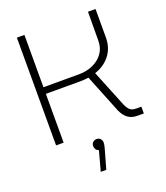

<svg xmlns="http://www.w3.org/2000/svg" viewBox="-167 -813 1013 1172"><g transform="rotate(-20 340.0 -227.5)"><path d="M82 0V-700H131V-360H361Q412 -360 453 -378.5Q494 -397 518.5 -431Q543 -465 543 -514L544 -700H593V-515Q593 -448 556 -400.5Q519 -353 457 -333L554 -93Q566 -67 579.5 -55.5Q593 -44 619 -44H652V0H612Q574 0 549.5 -18Q525 -36 509 -72L409 -321Q381 -317 352 -317H131V0ZM283 245 318 116Q306 113 299.5 103.5Q293 94 293 82Q293 67 303 57.5Q313 48 327 48Q344 48 352.5 59Q361 70 361 83Q361 98 354 121L319 245Z"/></g></svg>

Font: MuseoModerno ExtraLight
Style: Regular
Weight: 200
Designer: Pablo Cosgaya, Héctor Gatti, Marcela Romero, and the Authors of The MuseoModerno Project.
Foundry: Omnibus-Type Team
Version: Version 1.001